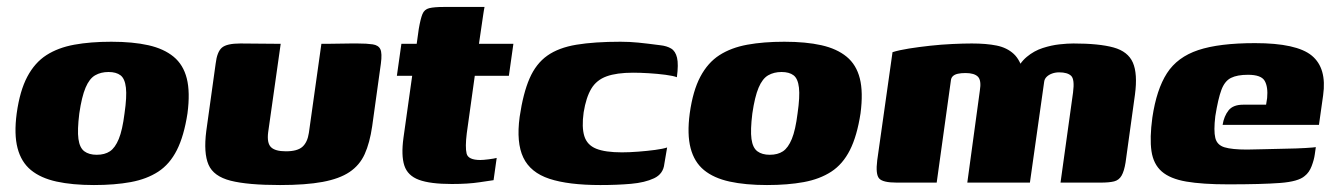

<svg xmlns="http://www.w3.org/2000/svg" viewBox="-20 -525 3839 552"><path d="M250 7Q188 7 142.5 -3Q97 -13 69 -36Q41 -59 30.5 -99Q20 -139 28 -199Q37 -264 58.5 -304.5Q80 -345 113.5 -366.5Q147 -388 193.5 -396.5Q240 -405 300 -405Q362 -405 406.5 -395Q451 -385 479 -362Q507 -339 517 -299.5Q527 -260 519 -199Q509 -134 488.5 -93.5Q468 -53 435 -31.5Q402 -10 356 -1.5Q310 7 250 7ZM258 -80Q281 -80 296 -90Q311 -100 321.5 -125.5Q332 -151 338 -199Q345 -247 342 -273Q339 -299 326.5 -308.5Q314 -318 292 -318Q270 -318 253.5 -308.5Q237 -299 226 -273Q215 -247 208 -199Q202 -151 205.5 -125.5Q209 -100 222.5 -90Q236 -80 258 -80Z M787 -399 751 -145Q747 -114 759 -102Q771 -90 802 -90Q835 -90 849.5 -103Q864 -116 868 -143L904 -399Q905 -399 919.5 -399Q934 -399 953.5 -399.5Q973 -400 989 -400Q1005 -400 1008 -400Q1035 -400 1051.5 -397.5Q1068 -395 1073.5 -383.5Q1079 -372 1075 -342L1050 -162Q1043 -114 1028.5 -82Q1014 -50 985 -30.5Q956 -11 907.5 -2Q859 7 785 7Q692 7 643 -5.5Q594 -18 579.5 -51.5Q565 -85 573 -148L600 -342Q604 -376 618 -388Q632 -400 671 -400Q701 -400 729 -399.5Q757 -399 787 -399Z M1279 4Q1217 4 1184.5 -8Q1152 -20 1142.5 -49Q1133 -78 1140 -129L1165 -307H1121L1134 -399H1178L1184 -442Q1189 -471 1194.5 -484.5Q1200 -498 1214 -501.5Q1228 -505 1256 -505H1373Q1372 -500 1371 -494Q1370 -488 1369 -481L1357 -399H1456L1443 -307H1345L1322 -142Q1317 -102 1321.5 -83.5Q1326 -65 1361 -65Q1369 -65 1385 -67Q1401 -69 1408 -71L1399 -7Q1391 -6 1358.5 -1Q1326 4 1279 4Z M1706 7Q1614 7 1559.5 -11Q1505 -29 1484.5 -72Q1464 -115 1474 -189Q1484 -257 1502.5 -299.5Q1521 -342 1553.5 -365Q1586 -388 1637.5 -396.5Q1689 -405 1764 -405Q1790 -405 1815 -402.5Q1840 -400 1878 -395Q1897 -393 1909.5 -385.5Q1922 -378 1926.5 -359Q1931 -340 1926 -303Q1916 -307 1893 -310Q1870 -313 1845 -314.5Q1820 -316 1800 -316Q1753 -316 1724 -305.5Q1695 -295 1680 -270Q1665 -245 1658 -202Q1652 -159 1660 -133.5Q1668 -108 1694 -97.5Q1720 -87 1768 -87Q1789 -87 1815 -89Q1841 -91 1863.5 -94Q1886 -97 1898 -101L1890 -54Q1887 -25 1860.5 -12.5Q1834 0 1794 3.5Q1754 7 1706 7Z M2185 7Q2123 7 2077.5 -3Q2032 -13 2004 -36Q1976 -59 1965.5 -99Q1955 -139 1963 -199Q1972 -264 1993.5 -304.5Q2015 -345 2048.5 -366.5Q2082 -388 2128.5 -396.5Q2175 -405 2235 -405Q2297 -405 2341.5 -395Q2386 -385 2414 -362Q2442 -339 2452 -299.5Q2462 -260 2454 -199Q2444 -134 2423.5 -93.5Q2403 -53 2370 -31.5Q2337 -10 2291 -1.5Q2245 7 2185 7ZM2193 -80Q2216 -80 2231 -90Q2246 -100 2256.5 -125.5Q2267 -151 2273 -199Q2280 -247 2277 -273Q2274 -299 2261.5 -308.5Q2249 -318 2227 -318Q2205 -318 2188.5 -308.5Q2172 -299 2161 -273Q2150 -247 2143 -199Q2137 -151 2140.5 -125.5Q2144 -100 2157.5 -90Q2171 -80 2193 -80Z M2558 0Q2518 0 2507.5 -12Q2497 -24 2502 -64L2546 -375Q2565 -381 2593.5 -385.5Q2622 -390 2654 -393.5Q2686 -397 2718 -398.5Q2750 -400 2774 -400Q2816 -400 2845.5 -394Q2875 -388 2894.5 -370Q2914 -352 2923 -314L2899 -315Q2911 -344 2932 -361.5Q2953 -379 2978 -387Q3003 -395 3026 -397.5Q3049 -400 3066 -400Q3140 -400 3181.5 -388.5Q3223 -377 3237 -345Q3251 -313 3243 -253L3216 -58Q3212 -33 3204.5 -20Q3197 -7 3183 -3.5Q3169 0 3144 0H3029Q3038 -65 3047 -129.5Q3056 -194 3065 -259Q3070 -297 3059.5 -307Q3049 -317 3025 -317Q3014 -317 3004.5 -313.5Q2995 -310 2989 -304Q2983 -298 2982 -290L2941 0H2761L2797 -264Q2802 -294 2791.5 -304.5Q2781 -315 2756 -315Q2743 -315 2734 -313Q2725 -311 2720 -306.5Q2715 -302 2714 -295L2673 0Z M3511 5Q3437 5 3390.5 -3Q3344 -11 3320 -32Q3296 -53 3290.5 -90.5Q3285 -128 3293 -187Q3305 -268 3335 -314.5Q3365 -361 3425 -381Q3485 -401 3588 -401Q3708 -401 3751.5 -365Q3795 -329 3784 -251L3772 -166H3495Q3499 -191 3512 -207.5Q3525 -224 3554 -224H3620L3623 -243Q3626 -275 3616 -292.5Q3606 -310 3568 -310Q3537 -310 3519 -301Q3501 -292 3491.5 -266.5Q3482 -241 3474 -191Q3469 -149 3474 -128.5Q3479 -108 3500.5 -101.5Q3522 -95 3565 -95Q3581 -95 3612 -96Q3643 -97 3676 -97.5Q3709 -98 3733.5 -99.5Q3758 -101 3763 -102L3760 -81Q3758 -66 3751 -47.5Q3744 -29 3731 -19Q3713 -3 3660.5 1Q3608 5 3511 5Z"/></svg>

Font: Genos ExtraBold
Style: Italic
Weight: 800
Italic angle: -8°
Version: Version 1.010